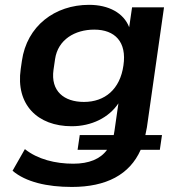

<svg xmlns="http://www.w3.org/2000/svg" viewBox="-20 -569 701 783"><path d="M272.9 193.4C413.6 193.4 508.8 143.1 553.7 42H631.8L640.6 -18.1H572.8C575.2 -28.8 577.1 -39.6 579.1 -49.8L648.9 -539.1H518.6L506.8 -458C484.4 -516.1 423.3 -549.3 343.3 -549.3C203.6 -549.3 89.4 -462.9 69.3 -320.8L64.5 -287.6C43.5 -142.6 132.8 -54.2 272.5 -54.2C353 -54.2 423.8 -88.9 462.9 -147.5L446.8 -35.2C445.8 -29.3 444.8 -23.9 443.8 -18.1H305.2L296.4 42H416.5C389.2 79.6 342.8 98.6 278.8 98.6C205.6 98.6 133.3 80.6 81.5 39.1L31.2 127.4C85.4 173.3 171.9 193.4 272.9 193.4ZM322.3 -153.3C241.2 -153.3 186 -197.3 198.2 -284.2L204.6 -328.1C216.3 -407.7 285.6 -448.2 364.3 -448.2C449.2 -448.2 497.6 -397.5 483.4 -302.2C469.7 -204.6 407.2 -153.3 322.3 -153.3Z"/></svg>

Font: Winston SemiBold
Style: Italic
Weight: 600
Italic angle: -8.13011°
Designer: Vernon Adams, Kim Jin-seong, David Berlow, Cristiano Sobral
Foundry: The Winston Project Authors
Version: Version 3.004